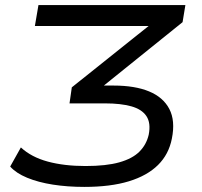

<svg xmlns="http://www.w3.org/2000/svg" viewBox="-20 -725 792 754"><path d="M311 9Q245 9 187.5 0Q130 -9 86.5 -27Q43 -45 20 -71L62 -146Q103 -108 167.5 -90.5Q232 -73 316 -73Q397 -73 448.5 -87.5Q500 -102 527.5 -129.5Q555 -157 564 -196Q573 -242 555 -269Q537 -296 495.5 -307.5Q454 -319 393 -319H253L262 -382L605 -656L600 -623H117L131 -705H708L697 -638L358 -365L352 -389H426Q510 -389 565.5 -366Q621 -343 645 -297Q669 -251 655 -181Q643 -119 600.5 -77Q558 -35 486 -13Q414 9 311 9Z"/></svg>

Font: Nunito Sans 7pt SemiExpanded
Style: Italic
Weight: 400
Width: 6
Italic angle: -9°
Designer: Vernon Adams
Foundry: Vernon Adams
Version: Version 3.101;gftools[0.9.27]